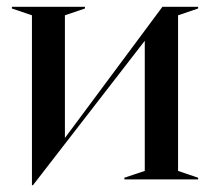

<svg xmlns="http://www.w3.org/2000/svg" viewBox="-20 -528 617 565"><path d="M74 -483 15 -503V-508H230V-503L171 -483V-122L458 -508H563V-503L504 -483V-25L563 -5V0H346V-5L406 -25V-408L77 17H74Z"/></svg>

Font: Nyght Serif
Style: Regular
Weight: 400
Designer: Maksym Kobuzan
Version: Version 0.410;July 4, 2025;FontCreator 15.0.0.2958 64-bit